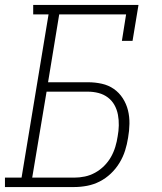

<svg xmlns="http://www.w3.org/2000/svg" viewBox="-35 -755 655 775"><path d="M-15 0V-38H52L161 -697H99V-735H524L500 -590H457L474 -697H204L159 -423H320Q349 -423 376 -417Q403 -411 424.5 -396Q446 -381 460.5 -358.5Q475 -336 481.5 -310Q488 -284 487.5 -255.5Q487 -227 482 -199Q478 -173 470 -147.5Q462 -122 447.5 -98Q433 -74 412.5 -54.5Q392 -35 367.5 -22.5Q343 -10 316.5 -5Q290 0 264 0ZM95 -38H264Q286 -38 307.5 -42.5Q329 -47 349 -58Q369 -69 385.5 -85.5Q402 -102 413 -121.5Q424 -141 430.5 -162.5Q437 -184 440 -205Q444 -226 444.5 -248.5Q445 -271 441 -292Q437 -313 427 -331Q417 -349 400.5 -361.5Q384 -374 363 -379.5Q342 -385 320 -385H153Z"/></svg>

Font: Iosevka Curly Slab XLtExObl
Style: Regular
Weight: 200
Width: 7
Italic angle: -9°
Monospace: yes
Designer: Belleve Invis
Foundry: Belleve Invis
Version: Version 11.0.0; ttfautohint (v1.8.3)